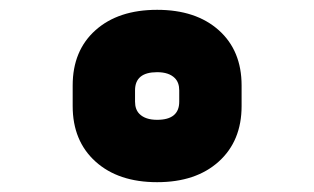

<svg xmlns="http://www.w3.org/2000/svg" viewBox="-20 -730 640 391"><path d="M300 -710Q379 -710 425.5 -668.5Q472 -627 472 -556V-514Q472 -443 425.5 -401Q379 -359 300 -359Q221 -359 174.5 -401Q128 -443 128 -514V-556Q128 -627 174.5 -668.5Q221 -710 300 -710ZM300 -486Q345 -486 345 -523V-546Q345 -562 336 -571Q324 -583 300 -583Q255 -583 255 -546V-523Q255 -507 264 -498Q276 -486 300 -486Z"/></svg>

Font: Recursive Mn Lnr St XBk
Style: Regular
Weight: 1000
Monospace: yes
Version: Version 1.079;hotconv 1.0.112;makeotfexe 2.5.65598; ttfautoh